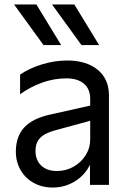

<svg xmlns="http://www.w3.org/2000/svg" viewBox="-20 -828 581 860"><path d="M51 -149Q51 -216 88 -256.5Q125 -297 201 -314L384 -355V-384Q384 -430 355.5 -453.5Q327 -477 278 -477Q222 -477 169 -458Q116 -439 70 -406V-494Q111 -522 167.5 -539.5Q224 -557 281 -557Q367 -557 417.5 -515.5Q468 -474 468 -401V0H383V-90Q360 -43 315 -15.5Q270 12 216 12Q168 12 130.5 -9Q93 -30 72 -66.5Q51 -103 51 -149ZM235 -62Q275 -62 309 -81Q343 -100 363.5 -132.5Q384 -165 384 -204V-287L226 -244Q179 -231 159 -209.5Q139 -188 139 -152Q139 -111 164.5 -86.5Q190 -62 235 -62ZM175 -626 43 -808H143L254 -626ZM313 -808 424 -626H345L213 -808Z"/></svg>

Font: Application
Style: Regular
Weight: 400
Designer: Wei Huang
Foundry: Wei Huang
Version: Version 0.012